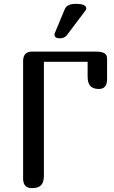

<svg xmlns="http://www.w3.org/2000/svg" viewBox="-20 -977 591 997"><path d="M327 -794Q314 -778 290 -778Q263 -778 263 -797Q263 -802 265 -806L317 -931Q329 -957 374 -957Q428 -957 428 -933Q428 -927 425 -924ZM208 -65Q208 -30 193 -15Q178 0 146 0Q100 0 100 -50V-659Q100 -709 146 -709H476Q507 -709 521.5 -701Q536 -693 536 -672V-565Q536 -515 493 -515Q464 -515 449.5 -530Q435 -545 435 -580V-656H208Z"/></svg>

Font: Marmelad
Style: Regular
Weight: 400
Designer: Manvel Shmavonyan
Foundry: Cyreal
Version: Version 1.001;PS 001.001;hotconv 1.0.88;makeotf.lib2.5.64775